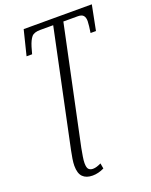

<svg xmlns="http://www.w3.org/2000/svg" viewBox="-172 -805 895 1136"><g transform="rotate(-20 275.5 -237.0)"><path d="M210 240Q170 240 148.5 218.5Q127 197 127 148Q127 131 131 105Q135 79 140 56L294 -676H212Q173 -676 157.5 -657.5Q142 -639 130 -600L118 -557H83L122 -714H551L520 -557H486Q489 -577 491.5 -597.5Q494 -618 494 -629Q494 -652 484 -664Q474 -676 449 -676H358L202 63Q197 89 193 114Q189 139 189 154Q189 184 199 193.5Q209 203 225 203Q237 203 250 199Q263 195 277 188L283 222Q246 240 210 240Z"/></g></svg>

Font: Noto Serif ExtraCondensed Light
Style: Italic
Weight: 300
Width: 2
Italic angle: -12°
Designer: Monotype Design Team
Foundry: Monotype Imaging Inc.
Version: Version 2.014; ttfautohint (v1.8.4.7-5d5b)